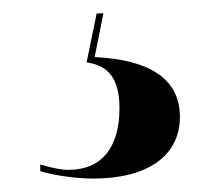

<svg xmlns="http://www.w3.org/2000/svg" viewBox="-20 -29 332 286"><path d="M119 237C200 237 248 203 248 145C248 90 205 60 121 56L134 -9H124L109 64C140 68 158 87 158 132C158 190 132 224 82 224C70 224 57 221 40 216V226C63 233 96 237 119 237Z"/></svg>

Font: Noto Serif Display Condensed ExtraBold
Style: Regular
Weight: 800
Width: 3
Designer: Monotype Design Team
Foundry: Monotype Imaging Inc.
Version: Version 2.009